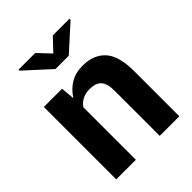

<svg xmlns="http://www.w3.org/2000/svg" viewBox="-213 -874 991 991"><g transform="rotate(-45 282.0 -378.5)"><path d="M330 -624.5H233L96 -749.5V-757H217.5L281.5 -689L346 -757H467.5V-749ZM512.5 0H369.5V-329.5Q369.5 -381.5 349.2 -404.2Q329 -427 283 -427Q227 -427 195 -383.5V0H52V-528.5H185L191.5 -455L193 -454.5Q218 -493.5 255.2 -515.8Q292.5 -538 343 -538Q424.5 -538 468.5 -489Q512.5 -440 512.5 -330Z"/></g></svg>

Font: Roberto Sans
Style: Bold
Weight: 700
Designer: Google (font) & Cristiano Sobral (main changes)
Version: Version 1.000;October 12, 2021;FontCreator 14.0.0.2814 64-bi